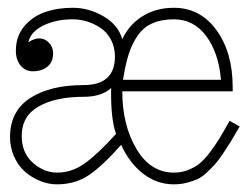

<svg xmlns="http://www.w3.org/2000/svg" viewBox="-20 -463 640 496"><path d="M5.9 -111.8Q7.3 -177.7 59.1 -210.4Q110.8 -243.2 195.8 -243.2Q276.9 -243.2 276.9 -316.9Q276.9 -341.3 266.6 -360.6Q256.3 -379.9 239.7 -390.9Q223.1 -401.9 204.8 -407.5Q186.5 -413.1 168 -413.1Q124.5 -413.1 91.8 -397Q59.1 -380.9 53.2 -354Q68.8 -363.8 81.1 -363.8Q95.7 -363.8 106.4 -352.8Q117.2 -341.8 117.2 -325.2Q117.2 -302.2 102.1 -290.5Q86.9 -278.8 64.9 -278.8Q45.9 -278.8 33.4 -293.5Q21 -308.1 21 -332Q21 -368.7 42 -394.3Q63 -419.9 95.5 -431.4Q127.9 -442.9 168 -442.9Q209.5 -442.9 247.3 -420.9Q285.2 -398.9 295.9 -361.8Q313.5 -399.4 348.1 -421.1Q382.8 -442.9 429.2 -442.9Q497.1 -442.9 539.1 -385.3Q581.1 -327.6 581.1 -237.8V-227.1H295.9Q295.9 -140.1 332.3 -78.6Q368.7 -17.1 429.2 -17.1Q448.2 -17.1 464.8 -23.4Q481.4 -29.8 493.9 -39.3Q506.3 -48.8 520.8 -67.6Q535.2 -86.4 545.9 -103.8Q556.6 -121.1 573.2 -150.9L599.1 -136.2Q584.5 -110.8 576.7 -98.1Q568.8 -85.4 556.2 -66.4Q543.5 -47.4 534.9 -38.1Q526.4 -28.8 513.7 -16.8Q501 -4.9 489 0.2Q477.1 5.4 461.9 9.3Q446.8 13.2 429.2 13.2Q385.3 13.2 349.9 -14.2Q314.5 -41.5 293 -88.9Q245.6 -35.2 210.2 -11Q174.8 13.2 127 13.2Q105.5 13.2 84 4.6Q62.5 -3.9 44.7 -19.3Q26.9 -34.7 16.1 -59.1Q5.4 -83.5 5.9 -111.8ZM550.8 -256.8Q544.9 -326.7 512.7 -369.9Q480.5 -413.1 429.2 -413.1Q397 -413.1 373.8 -402.8Q350.6 -392.6 335.7 -371.1Q320.8 -349.6 312.3 -322.5Q303.7 -295.4 297.9 -256.8ZM36.1 -111.8Q36.1 -68.4 64.7 -42.7Q93.3 -17.1 127.9 -17.1Q166.5 -17.1 200.4 -42Q234.4 -66.9 279.8 -117.2Q265.6 -156.2 267.1 -235.8Q242.7 -212.9 195.8 -212.9Q123.5 -212.9 79.8 -188Q36.1 -163.1 36.1 -111.8Z"/></svg>

Font: Compagnon Light
Style: Regular
Weight: 400
Designer: Juliette Duhe, Lea Pradine
Foundry: Velvetyne Type Foundry
Version: Version 1.000;PS 001.000;hotconv 1.0.88;makeotf.lib2.5.64775